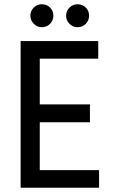

<svg xmlns="http://www.w3.org/2000/svg" viewBox="-20 -883 540 903"><path d="M77 0V-690H442V-607H167V-392H403V-308H167V-83H446V0ZM123 -809Q123 -832 139 -847.5Q155 -863 177 -863Q200 -863 215.5 -847.5Q231 -832 231 -809Q231 -787 215.5 -771Q200 -755 177 -755Q155 -755 139 -771Q123 -787 123 -809ZM291 -809Q291 -832 307 -847.5Q323 -863 345 -863Q368 -863 383.5 -847.5Q399 -832 399 -809Q399 -787 383.5 -771Q368 -755 345 -755Q323 -755 307 -771Q291 -787 291 -809Z"/></svg>

Font: Radio Canada Condensed
Style: Regular
Weight: 400
Width: 3
Designer: Charles Daoud, Etienne Aubert Bonn, Alexandre Saumier Demers, Jacques Le Bailly
Foundry: Radio-Canada
Version: Version 2.104; ttfautohint (v1.8.4.7-5d5b);gftools[0.9.28.de